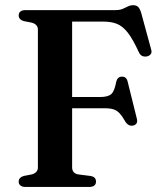

<svg xmlns="http://www.w3.org/2000/svg" viewBox="-20 -740 644 760"><path d="M436.5 -700Q454.5 -700 466 -705Q477.5 -710 486.8 -714.8Q496 -719.5 506 -719.5Q520 -719.5 527 -712.5Q534 -705.5 539 -688.5L578.5 -543.5Q582 -532.5 576.5 -525.5Q571 -518.5 560.5 -516.5Q551 -515 543 -518.5Q535 -522 529.5 -533.5Q506 -585 485.8 -610.8Q465.5 -636.5 443 -645.5Q420.5 -654.5 389.5 -654.5H265.5V-77Q265.5 -66.5 271.5 -59Q277.5 -51.5 290.5 -49.5L338 -43.5Q349.5 -41.5 354.8 -36Q360 -30.5 360 -20.5Q360 -11.5 353.5 -5.8Q347 0 332.5 0H81.5Q67.5 0 60.8 -5.8Q54 -11.5 54 -20.5Q54 -37.5 74 -43.5L105 -49.5Q117 -52.5 123.5 -59.5Q130 -66.5 130 -77V-623Q130 -633.5 123.5 -640.5Q117 -647.5 105 -650.5L74 -656.5Q54 -662.5 54 -679.5Q54 -689 60.8 -694.5Q67.5 -700 81.5 -700ZM209.5 -356H376.5Q408 -356 420.8 -368Q433.5 -380 440 -416Q442.5 -426.5 447.8 -431.2Q453 -436 461 -436.5Q480 -438 485 -418L521.5 -271Q524.5 -259.5 521.2 -253Q518 -246.5 509 -243.5Q500 -241 492.2 -244Q484.5 -247 477.5 -256.5Q465 -278.5 454.2 -290.5Q443.5 -302.5 429.8 -307Q416 -311.5 394.5 -311.5H209.5Z"/></svg>

Font: Fraunces Medium
Style: Regular
Weight: 500
Version: Version 1.000;[b76b70a41]